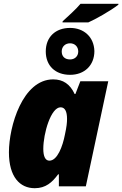

<svg xmlns="http://www.w3.org/2000/svg" viewBox="-20 -981 644 1011"><path d="M309 -863H445C480 -878 562 -924 603 -956L604 -961H404C380 -932 338 -895 310 -869ZM349 -587C425 -587 477 -637 477 -712C475 -787 421 -834 349 -834C272 -834 221 -786 221 -710C221 -635 271 -587 349 -587ZM349 -668C320 -668 305 -685 305 -710C305 -735 323 -753 349 -753C374 -753 392 -735 392 -710C392 -685 374 -668 349 -668ZM163 10C221 10 255 -21 286 -63H290V0H432L550 -553H403L377 -486H373C349 -538 312 -563 260 -563C99 -563 27 -316 27 -179C27 -49 85 10 163 10ZM240 -135C219 -135 208 -157 208 -197C208 -279 248 -416 299 -416C322 -416 333 -394 333 -355C333 -336 331 -314 322 -273C310 -210 282 -135 240 -135Z"/></svg>

Font: Noto Sans UI SemiCondensed Black
Style: Italic
Weight: 900
Width: 4
Italic angle: -372°
Designer: Monotype Design Team
Foundry: Monotype Imaging Inc.
Version: Version 1.901